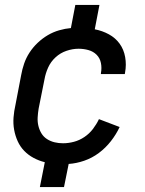

<svg xmlns="http://www.w3.org/2000/svg" viewBox="-20 -655 590 780"><path d="M240 105H142L162 4Q138 -2 116.5 -13.5Q95 -25 78.5 -42Q62 -59 52 -81Q42 -103 37.5 -127.5Q33 -152 35 -178Q37 -204 43 -230L66 -350Q70 -373 78 -396.5Q86 -420 100 -441.5Q114 -463 133 -481Q152 -499 174 -512Q196 -525 220.5 -532Q245 -539 268 -541L286 -635H384L365 -536Q396 -530 422.5 -515.5Q449 -501 466 -477.5Q483 -454 488.5 -423Q494 -392 488 -360L487 -354H390V-358Q394 -379 390 -399Q386 -419 372.5 -432.5Q359 -446 339.5 -451.5Q320 -457 299 -457Q275 -457 250 -448.5Q225 -440 205.5 -422Q186 -404 175.5 -380.5Q165 -357 161 -334L137 -214Q134 -196 133 -178Q132 -160 136 -143.5Q140 -127 148.5 -113Q157 -99 171 -90Q185 -81 201.5 -77Q218 -73 236 -73Q258 -73 280.5 -79Q303 -85 323 -98.5Q343 -112 357.5 -131Q372 -150 382 -171L466 -139Q452 -109 430.5 -81.5Q409 -54 381.5 -33.5Q354 -13 322 -2Q290 9 259 11Z"/></svg>

Font: Lode Dark
Style: Bold Italic
Weight: 700
Italic angle: -11°
Monospace: yes
Designer: Belleve Invis
Foundry: Belleve Invis
Version: Version 29.2.0; ttfautohint (v1.8.3)